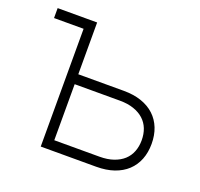

<svg xmlns="http://www.w3.org/2000/svg" viewBox="-100 -651 796 763"><g transform="rotate(20 298.0 -270.0)"><path d="M145 -498H20V-540H187ZM379.5 0H145V-540H187V-321H379.5Q421.5 -321 454.2 -309.8Q487 -298.5 509.5 -277.5Q532 -256.5 543.8 -226.8Q555.5 -197 555.5 -160.5Q555.5 -124 543.8 -94.2Q532 -64.5 509.5 -43.5Q487 -22.5 454.2 -11.2Q421.5 0 379.5 0ZM378 -42Q412 -42 437.2 -50.8Q462.5 -59.5 479.5 -75Q496.5 -90.5 505 -112.5Q513.5 -134.5 513.5 -160.5Q513.5 -187 505 -208.8Q496.5 -230.5 479.5 -246Q462.5 -261.5 437.2 -270.2Q412 -279 378 -279H187V-42Z"/></g></svg>

Font: Vela Sans GX ExtLt
Style: Regular
Weight: 200
Designer: Principal design: Mikhail Sharanda - project Manrope.
Design modification: Ravid Balaliev
Foundry: Mikhail Sharanda
Version: Version 1.001